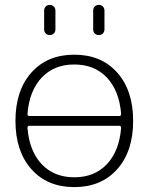

<svg xmlns="http://www.w3.org/2000/svg" viewBox="-20 -753 606 783"><path d="M360 -710Q360 -720 366.5 -726.5Q373 -733 383 -733Q393 -733 399.5 -726.5Q406 -720 406 -710V-633Q406 -623 399.5 -616.5Q393 -610 383 -610Q373 -610 366.5 -616.5Q360 -623 360 -633ZM160 -710Q160 -720 166.5 -726.5Q173 -733 183 -733Q193 -733 199.5 -726.5Q206 -720 206 -710V-633Q206 -623 199.5 -616.5Q193 -610 183 -610Q173 -610 166.5 -616.5Q160 -623 160 -633ZM99 -240Q92 -240 92 -231Q100 -136 150.5 -83Q201 -30 283 -30Q365 -30 415.5 -83Q466 -136 474 -231Q474 -240 467 -240ZM92 -289Q92 -280 99 -280H467Q474 -280 474 -289Q466 -384 415.5 -437Q365 -490 283 -490Q201 -490 150.5 -437Q100 -384 92 -289ZM458 -63Q393 10 283 10Q173 10 108 -63Q43 -136 43 -260Q43 -384 108 -457Q173 -530 283 -530Q393 -530 458 -457Q523 -384 523 -260Q523 -136 458 -63Z"/></svg>

Font: Rounded Mplus 1c Light
Style: Regular
Weight: 300
Version: Version 1.059.20150529